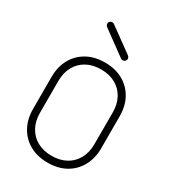

<svg xmlns="http://www.w3.org/2000/svg" viewBox="-228 -1077 1084 1210"><g transform="rotate(30 314.0 -472.5)"><path d="M314 13Q239 13 183.5 -18Q128 -49 97 -105Q66 -161 66 -235V-467Q66 -542 97 -597.5Q128 -653 183.5 -684Q239 -715 314 -715Q389 -715 444.5 -684Q500 -653 531 -597.5Q562 -542 562 -467V-235Q562 -161 531 -105Q500 -49 444.5 -18Q389 13 314 13ZM314 -37Q374 -37 418.5 -61.5Q463 -86 487.5 -131Q512 -176 512 -235V-467Q512 -527 487.5 -571.5Q463 -616 418.5 -640.5Q374 -665 314 -665Q254 -665 209.5 -640.5Q165 -616 140.5 -571.5Q116 -527 116 -467V-235Q116 -176 140.5 -131Q165 -86 209.5 -61.5Q254 -37 314 -37ZM387 -787 212 -915Q204 -921 202.5 -930.5Q201 -940 206 -948Q213 -956 222.5 -957.5Q232 -959 240 -953L415 -826Q433 -811 421 -792Q415 -784 405 -782.5Q395 -781 387 -787Z"/></g></svg>

Font: Kurewa Gothic CJK TC Regular
Style: Regular
Weight: 400
Designer: Max Yao
Foundry: Max-Everyday
Version: Version 1.071; ttfautohint (v1.8.3)